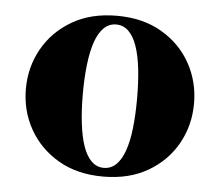

<svg xmlns="http://www.w3.org/2000/svg" viewBox="-41 -516 655 571"><g transform="rotate(5 286.0 -230.0)"><path d="M286 10Q208.5 10 152.2 -23Q96 -56 65.5 -110.5Q35 -165 35 -230Q35 -295 65.5 -349.5Q96 -404 152.2 -437Q208.5 -470 286 -470Q364 -470 420.2 -437Q476.5 -404 506.8 -349.5Q537 -295 537 -230Q537 -165 506.8 -110.5Q476.5 -56 420.2 -23Q364 10 286 10ZM286 -16Q307.5 -16 323 -31Q338.5 -46 348.2 -74Q358 -102 362.5 -141.5Q367 -181 367 -230Q367 -279 362.5 -318.5Q358 -358 348.2 -386Q338.5 -414 323 -429Q307.5 -444 286 -444Q265 -444 249.5 -429Q234 -414 224.2 -386Q214.5 -358 209.8 -318.5Q205 -279 205 -230Q205 -181 209.8 -141.5Q214.5 -102 224.2 -74Q234 -46 249.5 -31Q265 -16 286 -16Z"/></g></svg>

Font: Bodoni Moda 9pt ExtraBold
Style: Regular
Weight: 800
Designer: Owen Earl
Foundry: indestructible type
Version: Version 2.005